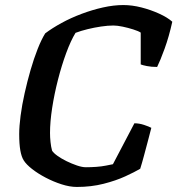

<svg xmlns="http://www.w3.org/2000/svg" viewBox="-20 -740 702 760"><path d="M284 0Q256 0 223.5 -10.5Q191 -21 160.5 -37Q130 -53 107 -71Q84 -89 74 -105Q65 -119 60.5 -144.5Q56 -170 56 -209Q56 -240 61.5 -282Q67 -324 77.5 -371Q88 -418 101 -463Q114 -508 129 -546Q144 -584 159 -608Q187 -629 223.5 -649Q260 -669 302.5 -685Q345 -701 387.5 -710.5Q430 -720 468 -720Q503 -720 540 -710.5Q577 -701 610 -686Q643 -671 662 -654Q649 -595 631.5 -547Q614 -499 602 -475Q579 -475 561.5 -478.5Q544 -482 537 -485V-611Q528 -617 507.5 -623.5Q487 -630 465.5 -634.5Q444 -639 429 -639Q407 -639 380 -635Q353 -631 326.5 -624.5Q300 -618 279 -610Q260 -579 242 -530Q224 -481 209.5 -424.5Q195 -368 186.5 -313Q178 -258 178 -214Q178 -196 180 -177.5Q182 -159 186 -144Q191 -135 207 -123.5Q223 -112 243.5 -102Q264 -92 284.5 -85Q305 -78 320 -78Q340 -78 361 -79.5Q382 -81 399.5 -84.5Q417 -88 427 -90L512 -252Q531 -252 550.5 -245.5Q570 -239 579 -234Q574 -214 566 -184Q558 -154 550 -124Q542 -94 535 -72Q513 -59 476 -42Q439 -25 390 -12.5Q341 0 284 0Z"/></svg>

Font: Texturina 12pt SemiBold
Style: Italic
Weight: 600
Italic angle: -11°
Version: Version 1.002